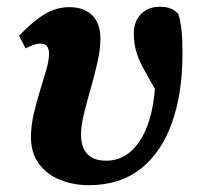

<svg xmlns="http://www.w3.org/2000/svg" viewBox="-20 -529 589 564"><path d="M241 15Q196 15 157 -0.5Q118 -16 94.5 -47.5Q71 -79 71 -127Q71 -159 79 -194Q87 -229 97.5 -262.5Q108 -296 116 -324Q124 -352 124 -371Q124 -401 99 -401Q90 -401 78.5 -397Q67 -393 55 -387L36 -424Q77 -467 111.5 -487.5Q146 -508 183 -508Q227 -508 251 -484Q275 -460 275 -415Q275 -385 266.5 -347Q258 -309 246.5 -269Q235 -229 226.5 -194Q218 -159 218 -135Q218 -57 292 -57Q351 -57 389 -112.5Q427 -168 435 -268Q413 -306 399 -332.5Q385 -359 379 -382Q373 -405 373 -430Q373 -468 396 -489.5Q419 -511 455 -509Q486 -508 504 -488Q510 -468 513 -442.5Q516 -417 516 -370Q516 -255 485 -168Q454 -81 393 -33Q332 15 241 15Z"/></svg>

Font: Source Serif 4 SmText
Style: Bold Italic
Weight: 700
Italic angle: -12°
Designer: Frank Grießhammer
Foundry: Adobe
Version: Version 4.005;hotconv 1.1.0;makeotfexe 2.6.0